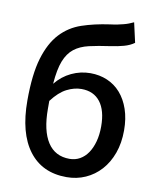

<svg xmlns="http://www.w3.org/2000/svg" viewBox="-91 -891 800 975"><g transform="rotate(10 309.0 -404.0)"><path d="M166 -312Q166 -200 204.5 -140.5Q243 -81 318 -81Q347 -81 371 -94.5Q395 -108 412 -133Q429 -158 438.5 -193Q448 -228 448 -271Q448 -353 414 -397Q380 -441 317 -441Q280 -441 241.5 -421.5Q203 -402 166 -353ZM544 -719Q522 -703 491 -694.5Q460 -686 425 -681Q361 -672 315.5 -661.5Q270 -651 240 -627.5Q210 -604 193 -561Q176 -518 170 -442Q204 -484 250.5 -506Q297 -528 348 -528Q395 -528 435 -511Q475 -494 504 -461Q533 -428 549.5 -380Q566 -332 566 -271Q566 -206 547 -153.5Q528 -101 494.5 -64Q461 -27 416 -7Q371 13 319 13Q193 13 124.5 -77.5Q56 -168 56 -336Q56 -471 81 -554.5Q106 -638 151 -686.5Q196 -735 259.5 -756.5Q323 -778 401 -789Q425 -792 441.5 -795.5Q458 -799 471.5 -802.5Q485 -806 496.5 -810.5Q508 -815 521 -821Z"/></g></svg>

Font: Kinto Sans Med
Style: Regular
Weight: 500
Designer: Authors: Ryoko NISHIZUKA  (kana & ideographs); Paul D. Hunt (Latin, Greek & Cyrillic); Wenlong ZHANG  (bopomofo); Sandol
Foundry: Adobe Systems Incorporated, ookami Inc.
Version: Version 0.001